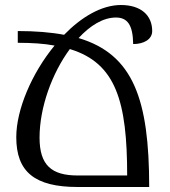

<svg xmlns="http://www.w3.org/2000/svg" viewBox="-20 -747 681 767"><path d="M576 0C576 -351 512 -530 294 -595C340 -645 392 -677 443 -677C488 -677 511 -649 512 -571C555 -571 588 -590 588 -623C588 -685 544 -727 463 -727C386 -727 305 -679 236 -608C183 -618 121 -623 51 -623V-576C107 -576 155 -573 198 -565C108 -456 45 -310 45 -199C45 -61 118 0 290 0ZM290 -46C186 -46 138 -87 138 -197C138 -318 188 -455 259 -551C444 -495 488 -340 488 -46Z"/></svg>

Font: Noto Serif Armenian SemiCondensed
Style: Regular
Weight: 400
Width: 4
Designer: Monotype Design Team
Foundry: Monotype Imaging Inc.
Version: Version 2.008